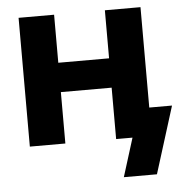

<svg xmlns="http://www.w3.org/2000/svg" viewBox="-50 -570 741 776"><g transform="rotate(-5 320.5 -182.5)"><path d="M443.4 -327.6V-208.5H157.7V-327.6ZM197.8 -522.5V0H53.7V-522.5ZM548.3 -522.5V0H403.8V-522.5ZM421.4 156.2 470.2 0H430.7V-115.2H640.6L555.7 156.2Z"/></g></svg>

Font: Inter 28pt
Style: Bold
Weight: 700
Designer: Rasmus Andersson
Foundry: rsms
Version: Version 4.001;git-66647c0bb